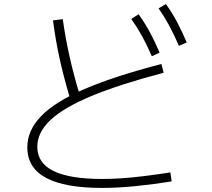

<svg xmlns="http://www.w3.org/2000/svg" viewBox="-20 -875 1040 942"><path d="M480 47Q299 47 206.5 -2Q114 -51 114 -153Q114 -235 182 -305.5Q250 -376 395.5 -438.5Q541 -501 772 -561L783 -518Q566 -461 429 -404Q292 -347 227.5 -286Q163 -225 163 -155Q163 -75 242.5 -36Q322 3 482 3Q528 3 579.5 -0.5Q631 -4 690.5 -11.5Q750 -19 816 -29L822 15Q736 29 647 38Q558 47 480 47ZM322 -398Q293 -495 273 -585Q253 -675 240 -775L288 -781Q302 -682 322 -594Q342 -506 371 -410ZM725 -599Q700 -656 676 -699.5Q652 -743 624 -782L660 -805Q691 -762 715.5 -716.5Q740 -671 763 -617ZM858 -650Q833 -707 809.5 -750.5Q786 -794 758 -834L794 -855Q825 -812 849 -766.5Q873 -721 896 -667Z"/></svg>

Font: M PLUS 1 Code Light
Style: Regular
Weight: 300
Designer: Coji Morishita
Foundry: UNDERFOREST DESIGN
Version: Version 1.002